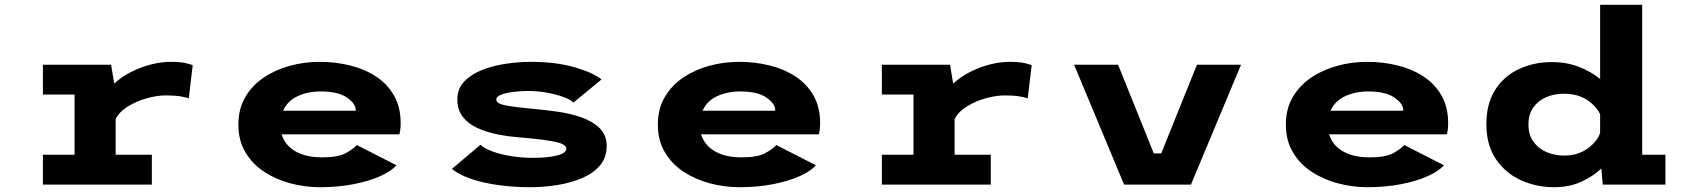

<svg xmlns="http://www.w3.org/2000/svg" viewBox="-20 -770 7035 801"><path d="M159 0V-124.5H291V-375.5H159V-500H443.5L456.5 -421.5Q487.5 -450 527.8 -470.2Q568 -490.5 610.5 -501.2Q653 -512 691 -512Q731.5 -512 754.2 -506.8Q777 -501.5 784 -498L767.5 -359.5Q760 -363 735.2 -367.5Q710.5 -372 672.5 -372Q635 -372 591.5 -359.8Q548 -347.5 512.5 -325.2Q477 -303 462.5 -273V-124.5H613.5V0Z M1315 11Q1252.5 11 1192 -5Q1131.5 -21 1082.2 -53.2Q1033 -85.5 1003.8 -134.8Q974.5 -184 974.5 -250Q974.5 -315.5 1003 -364.5Q1031.5 -413.5 1080 -446.2Q1128.5 -479 1189 -495.5Q1249.5 -512 1313.5 -512Q1379 -512 1439.5 -497.2Q1500 -482.5 1547.8 -451.5Q1595.5 -420.5 1623.5 -372Q1651.5 -323.5 1651.5 -256Q1651.5 -241.5 1650 -229.5Q1648.5 -217.5 1646.5 -209.5H1155Q1168.5 -164.5 1212 -139Q1255.5 -113.5 1324.5 -113.5Q1391 -113.5 1423.2 -131.5Q1455.5 -149.5 1468.5 -165L1634 -80.5Q1612.5 -56 1566.5 -35.2Q1520.5 -14.5 1456 -1.8Q1391.5 11 1315 11ZM1319 -388.5Q1264.5 -388.5 1221.8 -368.8Q1179 -349 1161 -308H1464V-310.5Q1464 -338 1427 -363.2Q1390 -388.5 1319 -388.5Z M2193 11Q2086.5 11 1998 -9Q1909.5 -29 1865.5 -65.5L1984.5 -166Q2000.5 -150.5 2035 -138Q2069.5 -125.5 2113.8 -118.5Q2158 -111.5 2202.5 -111.5Q2264 -111.5 2303.2 -121.2Q2342.5 -131 2342.5 -150Q2342.5 -168.5 2295.2 -178.5Q2248 -188.5 2151.5 -196.5Q2103.5 -200 2056.5 -209.2Q2009.5 -218.5 1971.5 -236Q1933.5 -253.5 1910.8 -282.5Q1888 -311.5 1888 -355.5Q1888 -400 1917 -430.2Q1946 -460.5 1992.2 -478.5Q2038.5 -496.5 2091.8 -504.2Q2145 -512 2193.5 -512Q2300.5 -512 2379 -488.8Q2457.5 -465.5 2489.5 -438.5L2372 -342Q2359.5 -355 2329 -366Q2298.5 -377 2259.8 -383.8Q2221 -390.5 2184.5 -390.5Q2152.5 -390.5 2121.5 -386.5Q2090.5 -382.5 2070.5 -374.8Q2050.5 -367 2050.5 -354.5Q2050.5 -337 2093.5 -329.5Q2136.5 -322 2213.5 -315Q2258.5 -311 2310 -303.5Q2361.5 -296 2407.2 -279.8Q2453 -263.5 2482 -235Q2511 -206.5 2511 -160.5Q2511 -112.5 2482.8 -79.5Q2454.5 -46.5 2407.8 -26.8Q2361 -7 2305 2Q2249 11 2193 11Z M3065 11Q3002.5 11 2942 -5Q2881.5 -21 2832.2 -53.2Q2783 -85.5 2753.8 -134.8Q2724.5 -184 2724.5 -250Q2724.5 -315.5 2753 -364.5Q2781.5 -413.5 2830 -446.2Q2878.5 -479 2939 -495.5Q2999.5 -512 3063.5 -512Q3129 -512 3189.5 -497.2Q3250 -482.5 3297.8 -451.5Q3345.5 -420.5 3373.5 -372Q3401.5 -323.5 3401.5 -256Q3401.5 -241.5 3400 -229.5Q3398.5 -217.5 3396.5 -209.5H2905Q2918.5 -164.5 2962 -139Q3005.5 -113.5 3074.5 -113.5Q3141 -113.5 3173.2 -131.5Q3205.5 -149.5 3218.5 -165L3384 -80.5Q3362.5 -56 3316.5 -35.2Q3270.5 -14.5 3206 -1.8Q3141.5 11 3065 11ZM3069 -388.5Q3014.5 -388.5 2971.8 -368.8Q2929 -349 2911 -308H3214V-310.5Q3214 -338 3177 -363.2Q3140 -388.5 3069 -388.5Z M3659 0V-124.5H3791V-375.5H3659V-500H3943.5L3956.5 -421.5Q3987.5 -450 4027.8 -470.2Q4068 -490.5 4110.5 -501.2Q4153 -512 4191 -512Q4231.5 -512 4254.2 -506.8Q4277 -501.5 4284 -498L4267.5 -359.5Q4260 -363 4235.2 -367.5Q4210.5 -372 4172.5 -372Q4135 -372 4091.5 -359.8Q4048 -347.5 4012.5 -325.2Q3977 -303 3962.5 -273V-124.5H4113.5V0Z M4669.5 0 4461 -500H4644.5L4793.5 -130H4824.5L4973.5 -500H5157.5L4948.5 0Z M5685 11Q5622.5 11 5562 -5Q5501.5 -21 5452.2 -53.2Q5403 -85.5 5373.8 -134.8Q5344.5 -184 5344.5 -250Q5344.5 -315.5 5373 -364.5Q5401.5 -413.5 5450 -446.2Q5498.5 -479 5559 -495.5Q5619.5 -512 5683.5 -512Q5749 -512 5809.5 -497.2Q5870 -482.5 5917.8 -451.5Q5965.5 -420.5 5993.5 -372Q6021.5 -323.5 6021.5 -256Q6021.5 -241.5 6020 -229.5Q6018.5 -217.5 6016.5 -209.5H5525Q5538.5 -164.5 5582 -139Q5625.5 -113.5 5694.5 -113.5Q5761 -113.5 5793.2 -131.5Q5825.5 -149.5 5838.5 -165L6004 -80.5Q5982.5 -56 5936.5 -35.2Q5890.5 -14.5 5826 -1.8Q5761.5 11 5685 11ZM5689 -388.5Q5634.5 -388.5 5591.8 -368.8Q5549 -349 5531 -308H5834V-310.5Q5834 -338 5797 -363.2Q5760 -388.5 5689 -388.5Z M6463.5 11Q6389 11 6324.5 -18.5Q6260 -48 6220.5 -106.5Q6181 -165 6181 -251.5Q6181 -338.5 6218.2 -396Q6255.5 -453.5 6317.5 -482.2Q6379.5 -511 6453.5 -511Q6516 -511 6567.2 -491Q6618.5 -471 6655.5 -440.5V-750H6831V-124.5H6928V0H6666.5L6660.5 -67Q6626 -34 6576.2 -11.5Q6526.5 11 6463.5 11ZM6356.5 -250.5Q6356.5 -207.5 6377.2 -178.8Q6398 -150 6432 -135.5Q6466 -121 6505.5 -121Q6562.5 -121 6603 -150.2Q6643.5 -179.5 6655.5 -215.5V-293.5Q6639 -328 6600.5 -353.5Q6562 -379 6503 -379Q6464 -379 6430.8 -364.8Q6397.5 -350.5 6377 -322Q6356.5 -293.5 6356.5 -250.5Z"/></svg>

Font: Trispace SemiExpanded
Style: Bold
Weight: 700
Width: 6
Designer: Tyler Finck
Foundry: Etcetera Type Company
Version: Version 1.210; ttfautohint (v1.8.3)